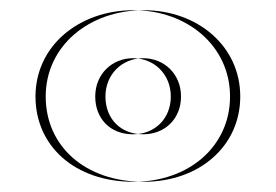

<svg xmlns="http://www.w3.org/2000/svg" viewBox="-20 -860 540 376"><path d="M166.5 -671C166.5 -628 195.5 -597 240.5 -597C283.5 -597 314.5 -628 314.5 -671C314.5 -715 281.5 -746 240.5 -746C199.5 -746 166.5 -715 166.5 -671ZM49.5 -671C49.5 -574 126.5 -504 241.5 -504C350.5 -504 430.5 -574 430.5 -671C430.5 -770 346.5 -840 241.5 -840C134.5 -840 49.5 -770 49.5 -671ZM186.5 -671C186.5 -715 219.5 -746 260.5 -746C301.5 -746 334.5 -715 334.5 -671C334.5 -628 303.5 -597 260.5 -597C215.5 -597 186.5 -628 186.5 -671ZM69.5 -671C69.5 -770 154.5 -840 261.5 -840C366.5 -840 450.5 -770 450.5 -671C450.5 -574 370.5 -504 261.5 -504C146.5 -504 69.5 -574 69.5 -671Z"/></svg>

Font: Hussar Plate
Style: Regular
Weight: 700
Foundry: Cannot Into Space Fonts
Version: Version 0.798247